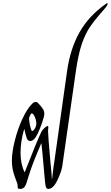

<svg xmlns="http://www.w3.org/2000/svg" viewBox="-20 -1213 717 1243"><path d="M95 2Q95 -7 93 -21Q92 -26 90 -31Q88 -36 86 -41Q73 -73 65 -104.5Q57 -136 57 -174Q57 -228 76 -303.5Q95 -379 126 -445.5Q157 -512 190 -543Q200 -553 211 -553Q221 -553 229 -543Q249 -523 262 -501Q267 -486 267 -479Q267 -460 252.5 -418.5Q238 -377 224 -348Q201 -300 176 -300Q161 -300 154 -316.5Q147 -333 138 -376H136Q113 -297 113 -224Q113 -152 139 -98H140Q219 -300 248 -360Q253 -370 267 -383.5Q281 -397 289 -397Q293 -397 293 -389Q293 -385 292 -379.5Q291 -374 291 -365Q291 -338 306 -169Q316 -72 316 -53H317L323 -103Q327 -140 330 -154L414 -751Q434 -895 494 -1002.5Q554 -1110 668 -1190Q672 -1193 674.5 -1192.5Q677 -1192 677 -1188Q677 -1183 667 -1168Q599 -1091 566 -1044Q533 -997 509.5 -928Q486 -859 470 -744L383 -136Q377 -100 351 -45Q324 10 293 10Q282 10 277.5 -1.5Q273 -13 270 -52Q263 -133 255 -219L248 -285H247Q191 -155 171 -90.5Q151 -26 149 -21Q142 -4 133 3Q124 10 110 10Q95 10 95 2ZM215 -414Q215 -435 205 -457Q195 -479 186 -479Q181 -479 176 -469L170 -454Q168 -451 168 -444Q168 -437 169 -433Q172 -404 180 -379Q184 -365 188 -365Q196 -365 205.5 -380.5Q215 -396 215 -414Z"/></svg>

Font: Charm
Style: Regular
Weight: 400
Designer: Katatrad Aksorn Co.,Ltd.
Foundry: Cadson Demak Co.,Ltd.
Version: Version 1.001